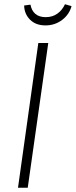

<svg xmlns="http://www.w3.org/2000/svg" viewBox="-20 -887 358 907"><path d="M208 -684 111 0H65L161 -684ZM94 -861 124 -865Q129 -837 147 -821.5Q165 -806 196 -806Q228 -806 251 -822.5Q274 -839 287 -867L318 -858Q307 -818 273 -792.5Q239 -767 195 -767Q149 -767 122 -794Q95 -821 94 -861Z"/></svg>

Font: Fira Sans Condensed ExtraLight
Style: Italic
Weight: 275
Width: 3
Italic angle: -8°
Designer: Carrois Corporate & Edenspiekermann AG
Foundry: Carrois Corporate GbR & Edenspiekermann AG
Version: Version 4.203